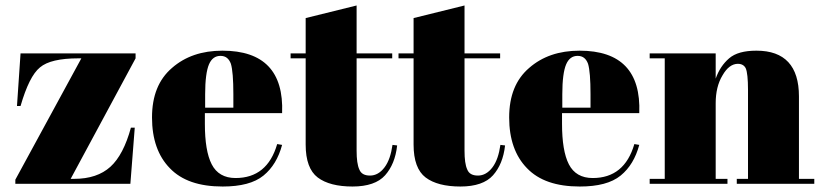

<svg xmlns="http://www.w3.org/2000/svg" viewBox="-20 -671 2996 701"><path d="M55 -476C55 -476 42 -284 42 -284C42 -284 55 -284 55 -284C55 -284 55 -284 55 -284C76 -356 99 -403 126 -425C152 -447 199 -458 266 -458C266 -458 277 -458 277 -458C277 -458 36 -15 36 -15C36 -15 36 0 36 0C36 0 456 0 456 0C456 0 472 -205 472 -205C472 -205 458 -205 458 -205C458 -205 458 -205 458 -205C440 -139 415 -91 383 -62C351 -33 307 -18 251 -18C251 -18 238 -18 238 -18C238 -18 475 -458 475 -458C475 -458 475 -476 475 -476C475 -476 55 -476 55 -476Z M793 10C793 10 793 10 793 10C859 10 909 -3 942 -30C975 -57 997 -94 1010 -142C1010 -142 992 -145 992 -145C992 -145 992 -145 992 -145C968 -62 917 -21 840 -21C840 -21 840 -21 840 -21C799 -21 770 -38 753 -71C736 -104 728 -154 728 -219C728 -219 728 -258 728 -258C728 -258 1010 -258 1010 -258C1010 -258 1010 -258 1010 -258C1016 -410 943 -486 792 -486C792 -486 792 -486 792 -486C717 -486 656 -465 608 -423C559 -381 535 -321 535 -242C535 -163 557 -101 600 -57C643 -12 707 10 793 10ZM729 -327C729 -327 729 -327 729 -327C729 -378 734 -415 743 -436C752 -457 766 -467 785 -467C804 -467 816 -457 823 -438C829 -418 832 -381 832 -327C832 -327 832 -278 832 -278C832 -278 729 -278 729 -278C729 -278 729 -327 729 -327Z M1096 -143C1096 -85 1111 -45 1140 -23C1169 -1 1212 10 1267 10C1322 10 1362 -4 1386 -31C1410 -58 1425 -94 1430 -140C1430 -140 1413 -142 1413 -142C1413 -142 1413 -142 1413 -142C1408 -107 1399 -80 1384 -60C1369 -40 1351 -30 1331 -30C1311 -30 1298 -37 1292 -52C1285 -67 1282 -90 1282 -121C1282 -121 1282 -458 1282 -458C1282 -458 1412 -458 1412 -458C1412 -458 1412 -476 1412 -476C1412 -476 1282 -476 1282 -476C1282 -476 1282 -651 1282 -651C1282 -651 1096 -605 1096 -605C1096 -605 1096 -476 1096 -476C1096 -476 1041 -476 1041 -476C1041 -476 1041 -458 1041 -458C1041 -458 1096 -458 1096 -458C1096 -458 1096 -143 1096 -143C1096 -143 1096 -143 1096 -143Z M1490 -143C1490 -85 1505 -45 1534 -23C1563 -1 1606 10 1661 10C1716 10 1756 -4 1780 -31C1804 -58 1819 -94 1824 -140C1824 -140 1807 -142 1807 -142C1807 -142 1807 -142 1807 -142C1802 -107 1793 -80 1778 -60C1763 -40 1745 -30 1725 -30C1705 -30 1692 -37 1686 -52C1679 -67 1676 -90 1676 -121C1676 -121 1676 -458 1676 -458C1676 -458 1806 -458 1806 -458C1806 -458 1806 -476 1806 -476C1806 -476 1676 -476 1676 -476C1676 -476 1676 -651 1676 -651C1676 -651 1490 -605 1490 -605C1490 -605 1490 -476 1490 -476C1490 -476 1435 -476 1435 -476C1435 -476 1435 -458 1435 -458C1435 -458 1490 -458 1490 -458C1490 -458 1490 -143 1490 -143C1490 -143 1490 -143 1490 -143Z M2097 10C2097 10 2097 10 2097 10C2163 10 2213 -3 2246 -30C2279 -57 2301 -94 2314 -142C2314 -142 2296 -145 2296 -145C2296 -145 2296 -145 2296 -145C2272 -62 2221 -21 2144 -21C2144 -21 2144 -21 2144 -21C2103 -21 2074 -38 2057 -71C2040 -104 2032 -154 2032 -219C2032 -219 2032 -258 2032 -258C2032 -258 2314 -258 2314 -258C2314 -258 2314 -258 2314 -258C2320 -410 2247 -486 2096 -486C2096 -486 2096 -486 2096 -486C2021 -486 1960 -465 1912 -423C1863 -381 1839 -321 1839 -242C1839 -163 1861 -101 1904 -57C1947 -12 2011 10 2097 10ZM2033 -327C2033 -327 2033 -327 2033 -327C2033 -378 2038 -415 2047 -436C2056 -457 2070 -467 2089 -467C2108 -467 2120 -457 2127 -438C2133 -418 2136 -381 2136 -327C2136 -327 2136 -278 2136 -278C2136 -278 2033 -278 2033 -278C2033 -278 2033 -327 2033 -327Z M2352 -458C2352 -458 2407 -458 2407 -458C2407 -458 2407 -18 2407 -18C2407 -18 2352 -18 2352 -18C2352 -18 2352 0 2352 0C2352 0 2636 0 2636 0C2636 0 2636 -18 2636 -18C2636 -18 2593 -18 2593 -18C2593 -18 2593 -294 2593 -294C2593 -294 2593 -294 2593 -294C2593 -334 2601 -368 2618 -396C2634 -424 2653 -438 2674 -438C2674 -438 2674 -438 2674 -438C2688 -438 2698 -432 2703 -421C2708 -409 2711 -383 2711 -343C2711 -343 2711 -18 2711 -18C2711 -18 2670 -18 2670 -18C2670 -18 2670 0 2670 0C2670 0 2953 0 2953 0C2953 0 2953 -18 2953 -18C2953 -18 2897 -18 2897 -18C2897 -18 2897 -319 2897 -319C2897 -319 2897 -319 2897 -319C2897 -430 2845 -486 2742 -486C2742 -486 2742 -486 2742 -486C2697 -486 2664 -477 2642 -458C2620 -439 2604 -415 2593 -384C2593 -384 2593 -476 2593 -476C2593 -476 2352 -476 2352 -476C2352 -476 2352 -458 2352 -458Z"/></svg>

Font: Abril Fatface Utterance
Style: Regular
Weight: 500
Designer: Veronika Burian, Jos Scaglione
Foundry: TypeTogether
Version: ""